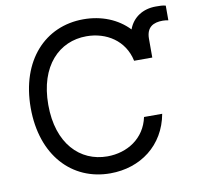

<svg xmlns="http://www.w3.org/2000/svg" viewBox="-82 -822 944 917"><g transform="rotate(-10 390.0 -363.5)"><path d="M673.3 -500V-590.9C673.3 -647.7 707.4 -664.8 752.8 -664.8C762.8 -664.8 772.7 -663.4 779.8 -661.9V-733C767 -737.2 748.6 -737.2 731.5 -737.2C670.5 -737.2 619.7 -706.3 599.1 -649.5C545.1 -706.3 467.7 -737.2 380.7 -737.2C194.6 -737.2 59.7 -593.8 59.7 -363.6C59.7 -133.5 194.6 9.9 380.7 9.9C527 9.9 646.3 -78.1 673.3 -227.3H585.2C563.9 -126.4 477.3 -72.4 380.7 -72.4C248.6 -72.4 144.9 -174.7 144.9 -363.6C144.9 -552.6 248.6 -654.8 380.7 -654.8C477.3 -654.8 563.9 -600.9 585.2 -500Z"/></g></svg>

Font: Karasuma Gothic
Style: Regular
Weight: 400
Designer: Rasmus Andersson, Ryoko Nishizuka
Foundry: Genbu
Version: Version 1.00